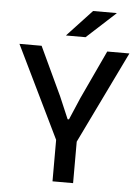

<svg xmlns="http://www.w3.org/2000/svg" viewBox="-57 -870 669 915"><g transform="rotate(5 278.0 -413.0)"><path d="M235 -186 15 -639H121L230 -406.5L275 -301H281.5L326.5 -406.5L435 -639H541L321.5 -186ZM229 0V-279H327.5V0ZM351 -825.5H463.5V-824L326 -698H233V-699Z"/></g></svg>

Font: Anek Latin Medium
Style: Regular
Weight: 500
Designer: Yesha Goshar
Foundry: Ek Type
Version: Version 1.003